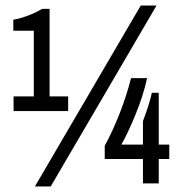

<svg xmlns="http://www.w3.org/2000/svg" viewBox="-20 -662 669 693"><path d="M488 -642H545L163 11H106ZM226 -261H29V-314H102V-551H28V-591Q50 -594 80.5 -605.5Q111 -617 132 -630H159V-314H226ZM418 -140H496V-225Q521 -291 528 -327H553V-140H591V-88H553V0H496V-88H358V-136Q387 -189 412 -253Q437 -317 453 -380H511Q497 -316 468.5 -247Q440 -178 418 -140Z"/></svg>

Font: Pragati Narrow
Style: Regular
Weight: 400
Designer: Hector Gatti, Marcela Romero, Pablo Cosgaya and Nicolas Silva
Foundry: Omnibus-Type
Version: Version 1.010; ttfautohint (v1.3)